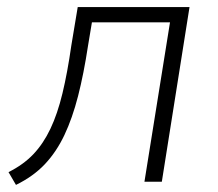

<svg xmlns="http://www.w3.org/2000/svg" viewBox="-20 -512 615 541"><path d="M25 9 4 -27Q46 -48 74 -77.5Q102 -107 122 -149Q142 -191 156 -249Q170 -307 181 -384L199 -492H514L436 0H387L459 -449H239L228 -383Q216 -304 200 -241.5Q184 -179 161.5 -131.5Q139 -84 106.5 -49.5Q74 -15 25 9Z"/></svg>

Font: Nunito Sans 7pt SemiCondensed ExtraLight
Style: Italic
Weight: 250
Width: 4
Italic angle: -9°
Designer: Vernon Adams
Foundry: Vernon Adams
Version: Version 3.101;gftools[0.9.27]